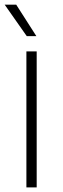

<svg xmlns="http://www.w3.org/2000/svg" viewBox="-22 -820 274 840"><path d="M93.5 0V-595H138.5V0ZM95 -662 -1.5 -799.5H49L137 -662Z"/></svg>

Font: Encode Sans SC ExtraLight
Style: Regular
Weight: 250
Designer: Multiple Designers
Foundry: Impallari Type
Version: Version 3.002